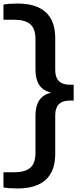

<svg xmlns="http://www.w3.org/2000/svg" viewBox="-36 -838 454 1088"><path d="M62 230Q39.5 230 19.5 228.5Q-0.5 227 -16.5 224V138H46Q105.5 138 135.2 113Q165 88 165 27.5V-182.5Q165 -236.5 186 -268.8Q207 -301 252.5 -313Q207 -325 186 -357Q165 -389 165 -443.5V-615.5Q165 -676 135.2 -701Q105.5 -726 46 -726H-16.5V-812Q-0.5 -815 19.5 -816.5Q39.5 -818 62 -818Q277 -818 277 -621V-441Q277 -358 359 -358H381.5V-268H359Q277 -268 277 -185V33Q277 230 62 230Z"/></svg>

Font: Encode Sans Expanded Expanded Medium
Style: Regular
Weight: 500
Width: 7
Designer: Multiple Designers
Foundry: Impallari Type
Version: Version 3.000; ttfautohint (v1.8.3) -l 8 -r 50 -G 200 -x 14 